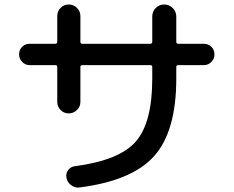

<svg xmlns="http://www.w3.org/2000/svg" viewBox="-20 -800 1040 855"><path d="M112 -510Q93 -510 79 -524Q65 -538 65 -558Q65 -578 78.5 -591.5Q92 -605 112 -605H226Q235 -605 235 -614V-729Q235 -750 250 -765Q265 -780 286 -780Q307 -780 322.5 -765Q338 -750 338 -729V-614Q338 -605 346 -605H649Q658 -605 658 -614V-726Q658 -749 673.5 -764.5Q689 -780 711 -780Q734 -780 749.5 -764Q765 -748 765 -726V-614Q765 -605 774 -605H888Q908 -605 921.5 -591.5Q935 -578 935 -558Q935 -538 921 -524Q907 -510 888 -510H774Q765 -510 765 -502V-450Q765 -216 667 -105.5Q569 5 333 35Q313 37 296.5 24.5Q280 12 276 -8Q272 -27 283.5 -42.5Q295 -58 314 -60Q512 -86 585 -170Q658 -254 658 -450V-502Q658 -510 649 -510H346Q338 -510 338 -502V-346Q338 -325 322.5 -310Q307 -295 286 -295Q265 -295 250 -310Q235 -325 235 -346V-502Q235 -510 226 -510Z"/></svg>

Font: Rounded Mplus 1c Medium
Style: Regular
Weight: 500
Version: Version 1.059.20150529